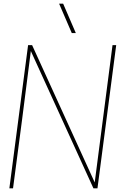

<svg xmlns="http://www.w3.org/2000/svg" viewBox="-20 -1026 680 1046"><path d="M393 -846ZM393 -846H371L302 -1006H324ZM511 0H489L148 -748Q101 -374 51 0H31L133 -780H155L496 -32L593 -780H613Z"/></svg>

Font: Tanohe Sans Thin
Style: Italic
Weight: 100
Designer: Village Type and Design LLC & Cristiano Sobral
Foundry: Cooper Hewitt Smithsonian Design Museum
Version: Version 1.00;September 29, 2021;FontCreator 13.0.0.2655 64-b